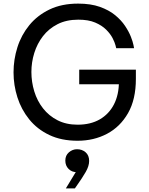

<svg xmlns="http://www.w3.org/2000/svg" viewBox="-20 -770 823 1064"><path d="M410 10Q320 10 253 -22Q186 -54 142 -108.5Q98 -163 76.5 -230.5Q55 -298 55 -369Q55 -440 76.5 -508Q98 -576 142.5 -630.5Q187 -685 254.5 -717.5Q322 -750 413 -750Q483 -750 533.5 -732Q584 -714 618 -686Q652 -658 673 -626.5Q694 -595 705 -567Q716 -539 719.5 -521Q723 -503 723 -503H624Q624 -503 620 -519Q616 -535 604 -558.5Q592 -582 568.5 -605.5Q545 -629 507.5 -645Q470 -661 414 -661Q348 -661 299 -636Q250 -611 218 -569.5Q186 -528 170 -476.5Q154 -425 154 -371Q154 -316 170 -263.5Q186 -211 218.5 -169.5Q251 -128 299 -103.5Q347 -79 410 -79Q482 -79 533 -108.5Q584 -138 611.5 -191.5Q639 -245 639 -318V-338L672 -303H419V-384H733V-333Q733 -219 689.5 -143Q646 -67 573 -28.5Q500 10 410 10ZM395 274H345L419 152L428 178Q422 181 416.5 182.5Q411 184 404 184Q378 184 360 166Q342 148 342 120Q342 91 362 74Q382 57 407 57Q435 57 454.5 74Q474 91 474 122Q474 150 455 183Q436 216 402 264Z"/></svg>

Font: Be Vietnam Pro Variable Thin
Style: Regular
Weight: 100
Designer: Lam Bao, Tony Le, Vietanh Nguyen
Foundry: Yellow Type Foundry
Version: Version 1.002